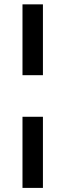

<svg xmlns="http://www.w3.org/2000/svg" viewBox="-20 -748 308 904"><path d="M85.9 -198.2H182.1V136.7H85.9ZM182.1 -727.5V-394H85.9V-727.5Z"/></svg>

Font: Inter 28pt Medium
Style: Regular
Weight: 500
Designer: Rasmus Andersson
Foundry: rsms
Version: Version 4.001;git-66647c0bb